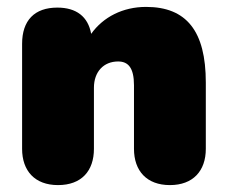

<svg xmlns="http://www.w3.org/2000/svg" viewBox="-20 -526 658 556"><path d="M148 10C216 10 252 -31 252 -95V-272C252 -318 280 -348 322 -348C351 -348 368 -330 368 -279V-95C368 -31 405 10 472 10C539 10 576 -31 576 -95V-287C576 -436 520 -506 403 -506C336 -506 279 -477 244 -428C235 -478 201 -504 146 -504C80 -504 44 -467 44 -399V-95C44 -31 81 10 148 10Z"/></svg>

Font: SN Pro Black
Style: Regular
Weight: 900
Designer: Tobias Whetton
Foundry: Supernotes
Version: Version 1.001;Glyphs 3.2 (3249)